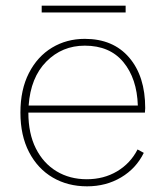

<svg xmlns="http://www.w3.org/2000/svg" viewBox="-20 -647 582 677"><path d="M287 10Q219 10 166 -21Q113 -52 82.5 -110.5Q52 -169 52 -250Q52 -331 82 -389.5Q112 -448 163.5 -479Q215 -510 279 -510Q379 -510 435.5 -444Q492 -378 492 -266Q492 -258 491 -250H80Q80 -176 106.5 -123.5Q133 -71 179.5 -43Q226 -15 286 -15Q346 -15 393 -43Q440 -71 465 -120L487 -108Q460 -53 407 -21.5Q354 10 287 10ZM279 -486Q199 -486 143.5 -430Q88 -374 81 -275H466Q463 -370 415 -428Q367 -486 279 -486ZM423 -627V-603H127V-627Z"/></svg>

Font: Work Sans ExtraLight
Style: Regular
Weight: 200
Designer: Wei Huang
Foundry: Wei Huang
Version: Version 2.010; ttfautohint (v1.8.3)